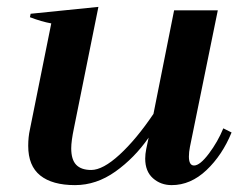

<svg xmlns="http://www.w3.org/2000/svg" viewBox="-20 -528 693 558"><path d="M653 -143Q626 -77 580 -33.5Q534 10 479 10Q447 10 424.5 -10Q402 -30 402 -67Q402 -80 405 -95L412 -128Q371 -69 315.5 -29.5Q260 10 198 10Q132 10 97 -18Q62 -46 62 -104Q62 -130 67 -152L129 -460Q101 -465 67 -478L69 -488L266 -508L195 -156Q187 -118 187 -97Q187 -64 201.5 -49Q216 -34 245 -34Q279 -34 327.5 -78.5Q376 -123 426 -197L486 -498H613L532 -101Q529 -86 529 -73Q529 -47 544 -47Q561 -47 587 -81.5Q613 -116 629 -155Z"/></svg>

Font: Trirong SemiBold
Style: Italic
Weight: 600
Italic angle: -12°
Designer: Katatrad Team
Foundry: CadsonDemak
Version: Version 1.001